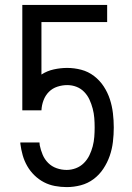

<svg xmlns="http://www.w3.org/2000/svg" viewBox="-20 -755 540 783"><path d="M252 8Q228 8 204 3.5Q180 -1 159 -12Q138 -23 120.5 -40Q103 -57 91 -78Q79 -99 72.5 -122Q66 -145 63 -169V-174H141L142 -163Q146 -143 154 -124Q162 -105 176.5 -90.5Q191 -76 211 -69Q231 -62 252 -62Q271 -62 289.5 -69Q308 -76 322 -90Q336 -104 344.5 -121.5Q353 -139 358 -158Q363 -177 364.5 -196.5Q366 -216 366 -235Q366 -255 364.5 -274Q363 -293 358 -312Q353 -331 345 -348.5Q337 -366 323.5 -380Q310 -394 292 -401Q274 -408 254 -408Q234 -408 214 -401.5Q194 -395 179.5 -380.5Q165 -366 157.5 -346Q150 -326 149 -305H71V-735H417V-665H149V-451Q172 -466 199.5 -472Q227 -478 254 -478Q283 -478 311.5 -470.5Q340 -463 363.5 -445Q387 -427 403 -402.5Q419 -378 428 -350.5Q437 -323 440.5 -293.5Q444 -264 444 -235Q444 -206 440.5 -176.5Q437 -147 427.5 -119.5Q418 -92 401.5 -67Q385 -42 361.5 -24.5Q338 -7 309.5 0.5Q281 8 252 8Z"/></svg>

Font: Iosevka SS18
Style: Regular
Weight: 400
Monospace: yes
Designer: Belleve Invis
Foundry: Belleve Invis
Version: Version 25.1.1; ttfautohint (v1.8.4)